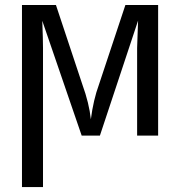

<svg xmlns="http://www.w3.org/2000/svg" viewBox="-20 -548 727 776"><path d="M538.1 -464.8 383.8 0H310.1L150.9 -463.9Q153.8 -387.7 153.8 -354V208H68.8V-527.8H206.1L313 -206.1Q340.3 -130.9 347.2 -65.9Q357.4 -145 379.9 -206.1L486.8 -527.8H619.1V0H534.2V-354L536.1 -409.2Z"/></svg>

Font: Libra Sans Modern
Style: Regular
Weight: 400
Foundry: Stefan Peev, Context Ltd
Version: Version 1.000